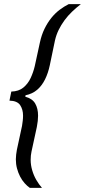

<svg xmlns="http://www.w3.org/2000/svg" viewBox="-20 -763 413 933"><path d="M125 150Q112 141 99.5 127Q87 113 77.5 94.5Q68 76 62.5 55Q57 34 57 11Q57 0 58.5 -12Q60 -24 62 -35L87 -151Q89 -163 90.5 -176Q92 -189 92 -201Q92 -231 78 -252Q64 -273 26 -274L35 -318Q71 -319 93.5 -337.5Q116 -356 129 -384Q142 -412 149 -442L174 -557Q182 -594 196.5 -623.5Q211 -653 229.5 -676Q248 -699 270 -715.5Q292 -732 314 -743H373Q351 -726 330.5 -706.5Q310 -687 293.5 -664.5Q277 -642 265 -617.5Q253 -593 247 -566L222 -446Q214 -408 199 -377.5Q184 -347 161 -327Q138 -307 104 -300L103 -293Q137 -284 151 -260Q165 -236 165 -201Q165 -189 163.5 -175Q162 -161 159 -146L133 -26Q131 -17 130 -7Q129 3 129 14Q129 39 136.5 64.5Q144 90 156.5 111.5Q169 133 184 150Z"/></svg>

Font: Saira SemiCondensed
Style: Italic
Weight: 400
Width: 4
Italic angle: -12°
Designer: Hector Gatti with collaboration of the Omnibus-Type team
Foundry: Omnibus-Type
Version: Version 1.101